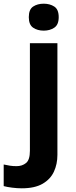

<svg xmlns="http://www.w3.org/2000/svg" viewBox="-84 -780 409 1040"><path d="M72 -687Q72 -729 95.5 -744.5Q119 -760 153 -760Q186 -760 210 -744.5Q234 -729 234 -687Q234 -646 210 -630Q186 -614 153 -614Q119 -614 95.5 -630Q72 -646 72 -687ZM34 240Q9 240 -18.5 236.5Q-46 233 -64 228V111Q-46 115 -30 117.5Q-14 120 6 120Q36 120 57 103Q78 86 78 37V-546H227V59Q227 109 208 150Q189 191 146.5 215.5Q104 240 34 240Z"/></svg>

Font: Noto Sans Balinese
Style: Bold
Weight: 700
Designer: Aditya Bayu, David Williams
Foundry: David Williams
Version: Version 2.005; ttfautohint (v1.8.4.7-5d5b)